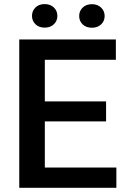

<svg xmlns="http://www.w3.org/2000/svg" viewBox="-20 -900 605 920"><path d="M537.6 -97.2V0H72.3V-710.9H535.2V-613.3H194.8V-414.1H488.3V-318.4H194.8V-97.2ZM133.3 -823.7Q133.3 -847.7 149.9 -864Q166.5 -880.4 193.8 -880.4Q221.7 -880.4 238.3 -864Q254.9 -847.7 254.9 -823.7Q254.9 -800.3 238.3 -783.9Q221.7 -767.6 193.8 -767.6Q166.5 -767.6 149.9 -783.9Q133.3 -800.3 133.3 -823.7ZM359.4 -823.2Q359.4 -847.2 376 -863.5Q392.6 -879.9 420.4 -879.9Q447.8 -879.9 464.6 -863.5Q481.4 -847.2 481.4 -823.2Q481.4 -799.3 464.6 -783.2Q447.8 -767.1 420.4 -767.1Q392.6 -767.1 376 -783.2Q359.4 -799.3 359.4 -823.2Z"/></svg>

Font: Vazirmatn RD UI FD Medium
Style: Regular
Weight: 500
Designer: Saber Rastikerdar
Foundry: Saber Rastikerdar
Version: Version 33.003